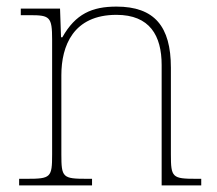

<svg xmlns="http://www.w3.org/2000/svg" viewBox="-20 -562 657 582"><path d="M38 0H259V-20H243C170 -20 166 -24 166 -94V-334C166 -423 202 -517 333 -517C434 -517 470 -454 470 -365V0H590V-20H575C502 -20 498 -24 498 -94V-357C498 -482 448 -542 333 -542C259 -542 209 -520 169 -449H165L162 -536H43V-516H71C131 -516 138 -511 138 -442V-94C138 -24 134 -20 61 -20H38Z"/></svg>

Font: Noto Serif Malayalam Thin
Style: Regular
Weight: 100
Designer: Indian type Foundry, Jelle Bosma, Monotype Design Team
Foundry: Monotype Imaging Inc.
Version: Version 2.104